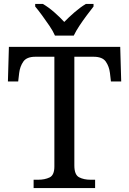

<svg xmlns="http://www.w3.org/2000/svg" viewBox="-20 -951 653 971"><path d="M150 0V-42H173Q206 -42 230.5 -53.5Q255 -65 255 -109V-664H159Q115 -664 98 -639.5Q81 -615 77 -582L72 -539H20L25 -714H588L593 -539H541L536 -582Q532 -615 515 -639.5Q498 -664 453 -664H356V-114Q356 -67 380 -54.5Q404 -42 438 -42H461V0ZM258 -771Q248 -794 230 -820.5Q212 -847 193 -873Q174 -899 158 -918V-931H197Q226 -914 254.5 -889Q283 -864 305 -840Q328 -864 357 -889Q386 -914 414 -931H453V-918Q438 -899 418.5 -873Q399 -847 381.5 -820.5Q364 -794 353 -771Z"/></svg>

Font: NotoSerif-Regular
Style: Regular
Weight: 400
Designer: Monotype Design Team
Foundry: Monotype Imaging Inc.
Version: Version 2.007; ttfautohint (v1.8) -l 8 -r 50 -G 200 -x 14 -D